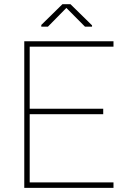

<svg xmlns="http://www.w3.org/2000/svg" viewBox="-20 -911 609 931"><path d="M480.5 -357.4H124V-26.4H530.3V0H97.7V-710.9H530.3V-684.6H124V-383.8H480.5ZM426.3 -781.7H392.1L301.8 -872.6L212.4 -781.7H180.2V-790L282.7 -890.6H321.8L426.3 -788.1Z"/></svg>

Font: Roboto-Thin
Style: Regular
Weight: 250
Designer: Google
Version: Version 1.100141; 2013; ttfautohint (v0.94.14-c901) -l 8 -r 